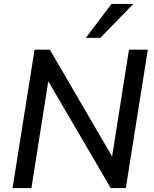

<svg xmlns="http://www.w3.org/2000/svg" viewBox="-20 -958 783 978"><path d="M44 0 156 -705H234L551 -161L637 -705H733L621 0H544L226 -544L140 0ZM417 -765 548 -938H659L491 -765Z"/></svg>

Font: Nunito Sans SemiBold
Style: Italic
Weight: 600
Italic angle: -9°
Designer: Vernon Adams
Foundry: Vernon Adams
Version: Version 3.006; ttfautohint (v1.8.3)